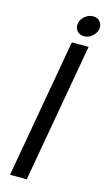

<svg xmlns="http://www.w3.org/2000/svg" viewBox="-139 -972 567 1018"><g transform="rotate(15 144.0 -463.0)"><path d="M122 0H30L165 -763H257ZM169 -859Q169 -886 191 -906Q213 -926 240 -926Q261 -926 274.5 -912Q288 -898 288 -878Q288 -852 266.5 -831.5Q245 -811 219 -811Q197 -811 183 -824.5Q169 -838 169 -859Z"/></g></svg>

Font: Open Sauce One
Style: Italic
Weight: 400
Italic angle: -10°
Designer: Alfredo Marco Pradil
Foundry: Creative Sauce Fz LLC
Version: Version 1.477